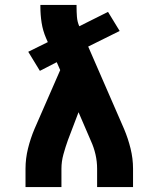

<svg xmlns="http://www.w3.org/2000/svg" viewBox="-20 -755 640 775"><path d="M83 0V-74Q83 -115 93 -155.5Q103 -196 119 -234L223 -472L209 -504L141 -469L94 -546L173 -585L166 -601Q153 -631 148 -663Q143 -695 143 -728V-735H289V-728Q289 -708 290.5 -687.5Q292 -667 300 -649L416 -707L463 -630L336 -567L481 -234Q497 -196 507 -155.5Q517 -115 517 -74V0H372V-74Q372 -103 365.5 -131.5Q359 -160 347 -186L297 -302L254 -189Q244 -161 236 -132Q228 -103 228 -74V0Z"/></svg>

Font: Iosevka Curly Slab HvEx
Style: Regular
Weight: 900
Width: 7
Monospace: yes
Designer: Belleve Invis
Foundry: Belleve Invis
Version: Version 11.1.0; ttfautohint (v1.8.3)